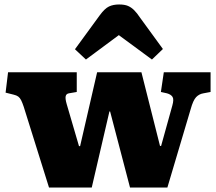

<svg xmlns="http://www.w3.org/2000/svg" viewBox="-20 -838 966 858"><path d="M199 0 86 -361Q80 -379 74.5 -390Q69 -401 61.5 -406.5Q54 -412 41 -415L5 -424L16 -515H323V-427L288 -421Q276 -419 273.5 -408Q271 -397 278 -373L333 -185H338L414 -515H612L695 -186H700L750 -366Q758 -394 751 -405Q744 -416 726 -421L699 -427L712 -515H921V-427L889 -421Q870 -418 856.5 -404Q843 -390 832 -350L728 0H561L472 -340H469L390 0ZM364 -572 315 -618 426 -770Q448 -800 467 -809Q486 -818 512 -818Q537 -818 552 -811.5Q567 -805 579.5 -792.5Q592 -780 606 -759L708 -619L659 -572L511 -681Z"/></svg>

Font: Literata ExtraBold
Style: Regular
Weight: 800
Designer: Latin by Veronika Burian and Jose Scaglione. Greek by Irene Vlachou. Cyrillic by Vera Evstafieva.
Foundry: TypeTogether
Version: Version 3.103;gftools[0.9.29]